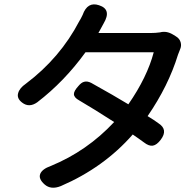

<svg xmlns="http://www.w3.org/2000/svg" viewBox="-20 -822 897 878"><path d="M164 -27Q173 -49 212 -63Q378 -131 502 -264Q407 -325 342 -363Q318 -376 318 -392Q318 -406 338 -428Q352 -445 365 -448Q379 -452 397 -443Q503 -384 567 -345Q653 -469 683 -583H527H371Q274 -449 150 -354Q113 -328 81 -353Q56 -372 63 -396Q69 -419 98 -439Q255 -557 343 -726Q349 -735 358 -754Q380 -816 433 -798Q492 -779 454 -715Q449 -707 442 -693L430 -671H668Q691 -671 712 -674Q741 -682 771 -664L784 -656Q801 -646 806 -629Q811 -612 803 -595Q797 -579 794 -572Q750 -429 655 -291Q685 -273 705 -258Q750 -229 715 -183Q697 -159 679 -156Q661 -153 638 -171Q630 -177 613 -189Q596 -201 587 -207Q455 -56 258 29Q213 47 184 21.5Q155 -4 164 -27Z"/></svg>

Font: GenSenRounded JP M
Style: Regular
Weight: 500
Version: Version 1.501;PS 1;hotconv 16.6.51;makeotf.lib2.5.65220